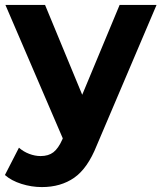

<svg xmlns="http://www.w3.org/2000/svg" viewBox="-22 -558 656 780"><path d="M614 -538 371 33Q334 126 279.5 164Q225 202 148 202Q106 202 65 189Q24 176 -2 153L55 42Q73 58 96.5 67Q120 76 143 76Q175 76 195 60.5Q215 45 231 9L233 4L0 -538H161L312 -173L464 -538Z"/></svg>

Font: Montserrat-Bold
Style: Bold
Weight: 700
Version: Version 7.200